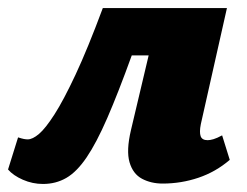

<svg xmlns="http://www.w3.org/2000/svg" viewBox="-33 -447 614 478"><path d="M74 11Q48 11 24 0.5Q0 -10 -13 -25L12 -105Q21 -102 26.5 -101Q32 -100 36 -100Q48 -100 64 -113.5Q80 -127 102.5 -162Q125 -197 155 -261Q185 -325 223 -427H427L409 -309H295Q261 -215 234 -153Q207 -91 182.5 -55Q158 -19 132 -4Q106 11 74 11ZM372 10Q343 10 320.5 -2Q298 -14 289.5 -43Q281 -72 293 -123L365 -427H532L467 -138Q463 -118 466.5 -108Q470 -98 484 -98Q490 -98 498.5 -100.5Q507 -103 520 -110L539 -49Q504 -19 461 -4.5Q418 10 372 10Z"/></svg>

Font: Ysabeau Office Black
Style: Italic
Weight: 900
Italic angle: -12°
Designer: Christian Thalmann (Catharsis Fonts)
Version: Version 2.001;gftools[0.9.30]; featfreeze: tnum,lnum,ss02